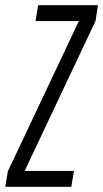

<svg xmlns="http://www.w3.org/2000/svg" viewBox="-52 -720 397 740"><path d="M-31.6 0 -21.8 -59.6 252 -638.8H85.1L94.9 -700H325.6L316.2 -639.1L43 -61.2H233.1L222.7 0Z"/></svg>

Font: Georama ExtraCondensed Thin
Style: Italic
Weight: 100
Width: 2
Italic angle: -9°
Designer: Jean-Baptiste Levee
Foundry: Production Type
Version: Version 1.001